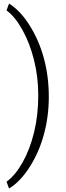

<svg xmlns="http://www.w3.org/2000/svg" viewBox="-20 -817 366 1066"><path d="M251 -279.8Q251 -172.4 224.4 -73Q197.8 26.4 145.5 108.9Q93.3 191.4 30.3 229.5L16.1 191.9Q64 157.7 104.7 85.9Q145.5 14.2 168.9 -81.3Q192.4 -176.8 192.4 -288.6Q192.4 -389.6 168.9 -483.6Q145.5 -577.6 104.2 -651.6Q63 -725.6 16.1 -759.3L30.3 -796.9Q91.8 -759.3 144 -676.8Q196.3 -594.2 223.6 -493.7Q251 -393.1 251 -279.8Z"/></svg>

Font: Roboto-Light
Style: Regular
Weight: 300
Designer: Google
Version: Version 2.137; 2017